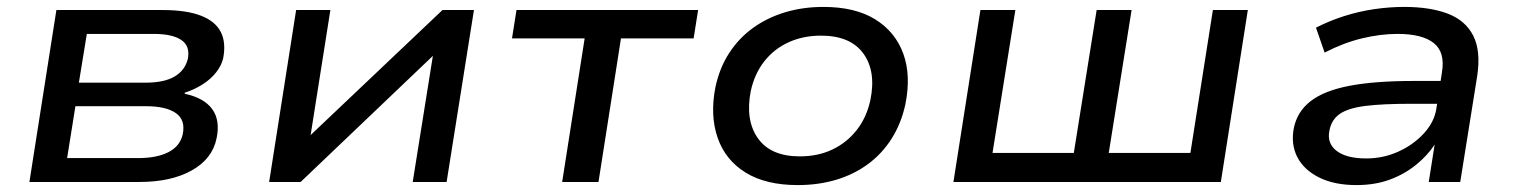

<svg xmlns="http://www.w3.org/2000/svg" viewBox="-20 -526 4382 555"><path d="M65 0 143 -497H450Q518 -497 560 -481Q602 -465 618 -434Q634 -403 625 -357Q620 -336 604.5 -316.5Q589 -297 565.5 -282Q542 -267 514 -258V-255Q570 -243 593.5 -210.5Q617 -178 606 -126Q594 -67 534.5 -33.5Q475 0 383 0ZM174 -69H379Q433 -69 466.5 -86Q500 -103 508 -137Q517 -179 488.5 -199Q460 -219 402 -219H198ZM208 -287H400Q455 -287 485 -305Q515 -323 523 -356Q530 -393 504 -410.5Q478 -428 424 -428H231Z M758 0 836 -497H935L877 -130H872L1259 -497H1350L1271 0H1173L1232 -369H1236L849 0Z M1605 0 1670 -415H1460L1473 -497H1998L1985 -415H1775L1710 0Z M2286 9Q2194 9 2135.5 -27Q2077 -63 2054.5 -127.5Q2032 -192 2048 -274Q2060 -330 2088 -373Q2116 -416 2157 -445.5Q2198 -475 2249.5 -490.5Q2301 -506 2360 -506Q2452 -506 2510 -470Q2568 -434 2591 -371Q2614 -308 2597 -224Q2585 -169 2557.5 -125.5Q2530 -82 2489.5 -52Q2449 -22 2397.5 -6.5Q2346 9 2286 9ZM2292 -74Q2344 -74 2385.5 -93.5Q2427 -113 2456 -149.5Q2485 -186 2496 -237Q2513 -320 2475.5 -371.5Q2438 -423 2353 -423Q2302 -423 2260 -404Q2218 -385 2189.5 -349Q2161 -313 2150 -262Q2134 -178 2171 -126Q2208 -74 2292 -74Z M2736 0 2814 -497H2915L2849 -84H3084L3150 -497H3251L3185 -84H3421L3486 -497H3587L3509 0Z M3901 9Q3837 9 3793 -13Q3749 -35 3730 -72Q3711 -109 3720 -156Q3730 -204 3769 -234Q3808 -264 3881 -278Q3954 -292 4067 -292H4163L4153 -226H4057Q3978 -226 3928.5 -220Q3879 -214 3854 -197.5Q3829 -181 3823 -149Q3815 -112 3843.5 -90Q3872 -68 3929 -68Q3978 -68 4021.5 -87.5Q4065 -107 4095.5 -140Q4126 -173 4132 -212L4148 -316Q4158 -375 4124.5 -401.5Q4091 -428 4020 -428Q3970 -428 3916.5 -415Q3863 -402 3809 -374L3784 -446Q3823 -466 3865.5 -479.5Q3908 -493 3952 -499.5Q3996 -506 4039 -506Q4114 -506 4165 -486.5Q4216 -467 4238.5 -423Q4261 -379 4250 -306L4201 0H4110L4127 -108Q4106 -76 4072.5 -49Q4039 -22 3996.5 -6.5Q3954 9 3901 9Z"/></svg>

Font: Nunito Sans 7pt SemiExpanded Medium
Style: Italic
Weight: 500
Width: 6
Italic angle: -9°
Designer: Vernon Adams
Foundry: Vernon Adams
Version: Version 3.101;gftools[0.9.27]